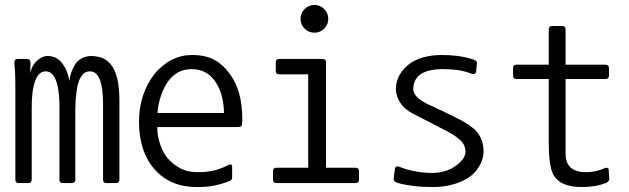

<svg xmlns="http://www.w3.org/2000/svg" viewBox="-20 -696 2540 775"><path d="M42 -331Q42 -373 41 -397.5Q40 -422 38 -444Q38 -458 52 -458H89Q103 -458 103 -444L102 -401Q109 -433 130 -451.5Q151 -470 172 -470Q209 -470 231.5 -440Q254 -410 260 -369Q263 -402 282 -434Q301 -466 344 -470Q382 -470 404 -456.5Q426 -443 439 -418Q452 -393 457 -360Q462 -327 462 -290V29Q462 43 448 43H410Q396 43 396 30V-276Q396 -408 343 -408Q323 -408 311 -392Q299 -376 293.5 -352Q288 -328 285.5 -292Q283 -256 284 -216V29Q284 43 270 43H234Q220 43 220 29V-276Q217 -408 164 -408Q136 -408 121.5 -368Q107 -328 108 -253V29Q108 43 94 43H56Q42 43 42 29Z M884 -240Q884 -271 876.5 -303Q869 -335 854 -359Q819 -417 754 -417Q689 -417 652 -358Q635 -329 626 -298Q617 -267 616 -240ZM615 -183Q614 -151 626.5 -113.5Q639 -76 661 -52.5Q683 -29 711 -15Q739 -1 779 -1Q814 -1 844 -8Q874 -15 904 -31Q916 -36 917 -24V22Q917 30 906 35Q875 47 845.5 53Q816 59 774 59Q667 59 604 -12.5Q541 -84 541 -205Q541 -315 603 -397Q668 -474 755 -474Q809 -474 844.5 -455Q880 -436 908 -397Q958 -330 958 -215Q958 -203 957.5 -196.5Q957 -190 954 -187Q951 -184 943.5 -183.5Q936 -183 922 -183Z M1415 -19Q1429 -19 1429 -5V29Q1429 43 1415 43H1096Q1082 43 1082 29V-5Q1082 -19 1096 -19H1224V-396H1107Q1093 -396 1093 -410V-444Q1093 -458 1107 -458H1282Q1296 -458 1296 -444V-19ZM1193 -620Q1193 -643 1209.5 -659.5Q1226 -676 1249 -676Q1272 -676 1288.5 -659.5Q1305 -643 1305 -620Q1305 -597 1288.5 -580.5Q1272 -564 1249 -564Q1226 -564 1209.5 -580.5Q1193 -597 1193 -620Z M1591 -23Q1655 2 1723 2Q1780 2 1819.5 -26.5Q1859 -55 1859 -84Q1859 -111 1837 -131Q1815 -151 1783 -167Q1749 -185 1716.5 -201.5Q1684 -218 1651 -235Q1613 -254 1595.5 -281.5Q1578 -309 1578 -335Q1578 -367 1592 -392Q1606 -417 1630 -436Q1654 -455 1688.5 -464.5Q1723 -474 1762 -474Q1798 -474 1828 -470Q1858 -466 1890 -456Q1897 -454 1901.5 -450Q1906 -446 1905 -440L1902 -408Q1901 -400 1895.5 -398Q1890 -396 1885 -398Q1856 -409 1829 -413Q1802 -417 1769 -417Q1648 -417 1648 -335Q1648 -320 1664 -303.5Q1680 -287 1719 -270Q1757 -252 1787.5 -237.5Q1818 -223 1855 -203Q1899 -177 1915.5 -149Q1932 -121 1932 -85Q1932 -56 1915 -26Q1898 4 1869.5 22Q1841 40 1804 49.5Q1767 59 1729 59Q1705 59 1686.5 58Q1668 57 1651.5 55Q1635 53 1618.5 50Q1602 47 1584 42Q1568 37 1569 25L1574 -14Q1577 -29 1591 -23Z M2427 42Q2385 59 2329 59Q2238 59 2212 6Q2195 -30 2195 -121V-377H2065Q2051 -377 2051 -391V-421Q2051 -435 2065 -435H2195V-576Q2195 -591 2208 -591H2250Q2263 -591 2263 -576V-435H2424Q2438 -435 2438 -421V-391Q2438 -377 2424 -377H2263V-76Q2263 -1 2345 -1Q2386 -1 2423 -18Q2428 -20 2432.5 -18Q2437 -16 2437 -10L2439 22Q2441 36 2427 42Z"/></svg>

Font: NanumGothicCoding
Style: Regular
Weight: 400
Monospace: yes
Designer: Kwon Bruce; Nicolas Noh; Sung-woo Choi; Go-un Cha; Soo-hyun Park;
Foundry: NHN Corporation
Version: Version 2.000;PS 1;hotconv 1.0.49;makeotf.lib2.0.14853